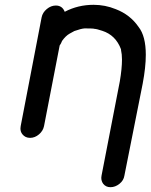

<svg xmlns="http://www.w3.org/2000/svg" viewBox="-20 -573 626 798"><path d="M439 205Q420 205 409 191Q401 180 401 166Q401 162 402 157L478 -235Q487 -288 487 -325Q487 -348 483 -365V-368Q461 -427 405 -445Q381 -453 373 -453Q369 -455 332 -455Q317 -454 289 -444Q272 -435 269 -433Q253 -424 238 -403Q234 -392 228 -384L163 -49Q159 -29 142 -14.5Q125 0 105 0Q85 0 73 -15Q65 -25 65 -39Q65 -44 66 -49L153 -501Q157 -521 174.5 -535.5Q192 -550 212 -550Q239 -550 249 -524Q304 -553 369 -553Q417 -553 461 -535Q521 -512 556 -461Q586 -423 586 -345Q586 -294 573 -225L497 157Q494 177 476.5 191Q459 205 439 205Z"/></svg>

Font: Bad Comic
Style: Italic
Weight: 400
Italic angle: -11°
Designer: GGBotNet
Foundry: GGBotNet
Version: 0.95